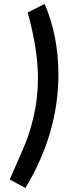

<svg xmlns="http://www.w3.org/2000/svg" viewBox="-20 -808 355 971"><path d="M29.3 99.6Q101.6 -63.5 116.2 -103.5Q155.3 -211.9 167 -319.3Q171.9 -366.2 171.9 -413.1Q171.9 -556.6 120.1 -745.1L206.1 -788.1Q275.4 -624 275.4 -432.6Q275.4 -132.8 108.4 142.6Z"/></svg>

Font: Puritan
Style: BoldItalic
Weight: 700
Version: 2.1